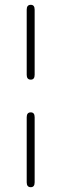

<svg xmlns="http://www.w3.org/2000/svg" viewBox="-20 -748 255 798"><path d="M108 30Q91 30 91 10V-261Q91 -281 108 -281Q124 -281 124 -261V10Q124 30 108 30ZM108 -417Q91 -417 91 -437V-708Q91 -728 108 -728Q124 -728 124 -708V-437Q124 -417 108 -417Z"/></svg>

Font: Zen Maru Gothic Light
Style: Regular
Weight: 300
Designer: Yoshimichi Ohira
Foundry: Positype
Version: Version 1.001